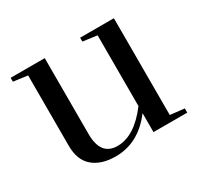

<svg xmlns="http://www.w3.org/2000/svg" viewBox="-98 -532 691 663"><g transform="rotate(-30 247.0 -200.5)"><path d="M147.4 -409V-106.4Q147.4 -20.5 214.1 -20.5Q282.1 -20.5 344.9 -103.8V-385.9L288.5 -393.6V-409H423.1V-23.1L479.5 -16.7V0H344.9V-75.6Q282.1 7.7 191 7.7Q133.3 7.7 100.6 -20.5Q67.9 -48.7 67.9 -105.1V-385.9L11.5 -393.6V-409Z"/></g></svg>

Font: Suranna
Style: Regular
Weight: 400
Version: Version 1.0.5; ttfautohint (v1.2.42-39fb)